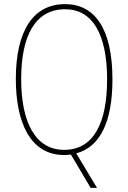

<svg xmlns="http://www.w3.org/2000/svg" viewBox="-20 -744 624 934"><path d="M527 -358C527 -607 439 -724 297 -724C141 -724 57 -594 57 -359C57 -150 127 10 291 10C302 10 312 10 325 8L421 170H452L351 2C467 -29 527 -151 527 -358ZM83 -359C83 -568 150 -699 297 -699C429 -699 501 -579 501 -358C501 -143 434 -15 292 -15C154 -15 83 -146 83 -359Z"/></svg>

Font: Noto Sans Thai Looped Condensed Thin
Style: Regular
Weight: 100
Width: 3
Designer: Sasikarn Vongin, Ben Mitchell
Foundry: The Fontpad Ltd
Version: Version 1.001